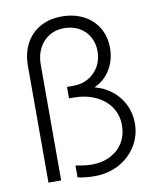

<svg xmlns="http://www.w3.org/2000/svg" viewBox="-85 -828 754 904"><g transform="rotate(-10 291.5 -376.0)"><path d="M213.9 -0.5V-57.6Q259.3 -48.3 290.5 -48.3Q342.3 -48.3 381.3 -68.8Q420.4 -89.4 441.4 -125.2Q462.4 -161.1 462.4 -206.5Q462.4 -254.4 437.3 -292.5Q412.1 -330.6 365.7 -352.3Q319.3 -374 258.8 -374H238.8V-428.7H271.5Q309.6 -428.7 341.3 -446.8Q373 -464.8 391.4 -497.1Q409.7 -529.3 409.7 -568.8Q409.7 -608.4 392.1 -639.2Q374.5 -669.9 343.3 -686.8Q312 -703.6 272.9 -703.6Q231.9 -703.6 200.7 -684.1Q169.4 -664.6 152.3 -630.6Q135.3 -596.7 135.3 -555.2V0H74.7V-557.1Q74.7 -618.2 99.1 -664.1Q123.5 -710 168 -734.9Q212.4 -759.8 271 -759.8Q329.6 -759.8 374.8 -736.6Q419.9 -713.4 445.1 -671.4Q470.2 -629.4 470.2 -574.7Q470.2 -516.1 441.7 -470.2Q413.1 -424.3 365.7 -404.3Q411.6 -392.6 447.5 -364.3Q483.4 -335.9 503.7 -294.7Q523.9 -253.4 523.9 -205.1Q523.9 -147.5 494.9 -98.9Q465.8 -50.3 413.1 -21.2Q360.4 7.8 293.5 7.8Q275.4 7.8 253.2 5.6Q231 3.4 213.9 -0.5Z"/></g></svg>

Font: Reddit Sans Light
Style: Regular
Weight: 300
Designer: Stephen Hutchings
Foundry: Reddit
Version: Version 1.013